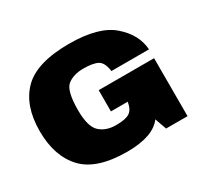

<svg xmlns="http://www.w3.org/2000/svg" viewBox="-142 -875 1132 1073"><g transform="rotate(-30 424.0 -339.0)"><path d="M396 4Q562.5 3.5 620 -74.5L646.5 0H785V-374H427.5V-237H536L535.5 -235.5Q528 -189.5 502 -172.8Q476 -156 415.5 -156Q349.5 -156 310.5 -192.2Q271.5 -228.5 271.5 -334.5Q271.5 -461 310.5 -491.2Q349.5 -521.5 413.5 -521.5Q475 -521.5 505 -505.5Q535 -489.5 542.5 -431H785Q778.5 -529.5 691.2 -605.5Q604 -681.5 413 -681.5Q203.5 -681.5 115.5 -592.8Q27.5 -504 27.5 -340Q27.5 -179 112.5 -87.5Q197.5 4 396 4Z"/></g></svg>

Font: Anybody SemiExpanded Black
Style: Regular
Weight: 900
Width: 6
Version: Version 1.113;gftools[0.9.25]